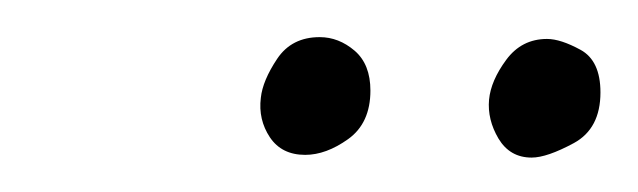

<svg xmlns="http://www.w3.org/2000/svg" viewBox="-20 -682 352 106"><path d="M148.5 -596.5Q135.5 -596.5 129 -606.2Q122.5 -616 124 -628Q125 -637.5 133 -649.5Q141 -661.5 156.5 -661.5Q167 -661.5 175.8 -654Q184.5 -646.5 184.5 -632Q184.5 -614 172.2 -605.2Q160 -596.5 148.5 -596.5ZM273.5 -595Q261.5 -595 255.2 -605.5Q249 -616 250 -627Q251 -637.5 259.5 -649Q268 -660.5 282 -660.5Q289.5 -660.5 300.5 -654.5Q311.5 -648.5 311.5 -631Q311.5 -611 296.8 -603Q282 -595 273.5 -595Z"/></svg>

Font: Karla ExtraLight
Style: Italic
Weight: 250
Italic angle: -8°
Designer: Jonathan Pinhorn
Version: Version 2.004;gftools[0.9.33]